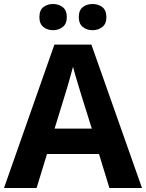

<svg xmlns="http://www.w3.org/2000/svg" viewBox="-20 -940 730 960"><path d="M527 0 475 -170H215L163 0H0L252 -717H437L690 0ZM387 -463Q382 -480 374 -506Q366 -532 358 -559Q350 -586 345 -606Q340 -586 331.5 -556.5Q323 -527 315.5 -500.5Q308 -474 304 -463L253 -297H439ZM177 -854Q177 -889 197 -904.5Q217 -920 245 -920Q273 -920 293.5 -904.5Q314 -889 314 -854Q314 -821 293.5 -805Q273 -789 245 -789Q217 -789 197 -805Q177 -821 177 -854ZM374 -854Q374 -889 394 -904.5Q414 -920 443 -920Q471 -920 491.5 -904.5Q512 -889 512 -854Q512 -821 491.5 -805Q471 -789 443 -789Q414 -789 394 -805Q374 -821 374 -854Z"/></svg>

Font: RS Noto Sans
Style: Bold
Weight: 700
Designer: Monotype Design Team
Foundry: Monotype Imaging Inc.
Version: Version 3.10